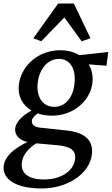

<svg xmlns="http://www.w3.org/2000/svg" viewBox="-22 -801 634 1089"><path d="M214 268C362 268 486 184 499 76C509 -6 459 -50 355 -61L206 -77C173 -80 156 -95 159 -117C160 -130 171 -142 192 -158C216 -149 244 -145 274 -145C390 -145 489 -225 502 -330C507 -370 499 -407 481 -436L582 -428L592 -506L428 -488C398 -506 361 -516 319 -516C200 -516 99 -433 85 -321C77 -257 105 -204 157 -174C102 -144 69 -109 64 -73C60 -35 89 -4 134 4C47 47 6 89 -1 139C-10 218 72 268 214 268ZM102 121C107 79 137 41 184 12L297 22C380 29 410 52 404 102C395 171 322 217 227 217C141 217 94 182 102 121ZM167 -584 212 -567 343 -702 441 -567 491 -584 397 -781H308ZM192 -333C202 -413 251 -467 312 -467C376 -467 411 -410 400 -323C391 -245 347 -195 286 -195C221 -195 182 -251 192 -333Z"/></svg>

Font: TPK Tissa Web Medium
Style: Italic
Weight: 500
Italic angle: -7°
Designer: Jacques Le Bailly, Suppakit Chalermlarp | Katatrad Co.,Ltd.
Foundry: Jacques Le Bailly, Cadson Demak Co.,Ltd.
Version: Version 5.000;Glyphs 3.1.2 (3151)